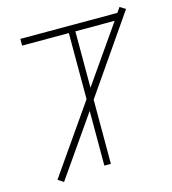

<svg xmlns="http://www.w3.org/2000/svg" viewBox="-115 -851 874 973"><g transform="rotate(-15 322.0 -365.0)"><path d="M353.5 -399.4 559.6 -695.3H353.5ZM583 -730.5 601.6 -756.8 630.9 -738.3 353.5 -336.9V0H319.3V-287.1L100.6 27.3L71.3 7.8L319.3 -348.6V-695.3H74.2V-730.5Z"/></g></svg>

Font: Gen Shin Gothic ExtraLight
Style: Regular
Weight: 100
Designer: [Source Han Sans]
Ryoko NISHIZUKA  (kana & ideographs); Paul D. Hunt (Latin, Greek & Cyrillic); Wenlong ZHANG  (bopomofo
Version: Version 1.002.20150607